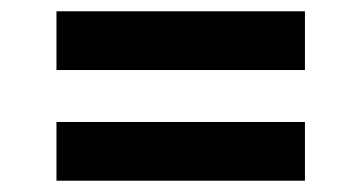

<svg xmlns="http://www.w3.org/2000/svg" viewBox="-20 -480 640 340"><path d="M80 -160H520V-264H80ZM80 -356H520V-460H80Z"/></svg>

Font: CommitMonoV142 ExtLt
Style: Regular
Weight: 200
Monospace: yes
Designer: Eigil Nikolajsen
Foundry: Eigil Nikolajsen
Version: Version 1.142